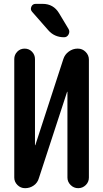

<svg xmlns="http://www.w3.org/2000/svg" viewBox="-20 -985 540 1005"><path d="M203.1 -964.8Q259.8 -964.8 289.1 -916L338.9 -833Q346.7 -819.3 338.9 -804.7Q331.1 -790 315.4 -790Q264.6 -790 232.4 -827.1L148.4 -922.9Q137.7 -934.6 144 -949.7Q150.4 -964.8 167 -964.8ZM111.3 0Q87.9 0 71.3 -16.6Q54.7 -33.2 54.7 -55.7V-675.8Q54.7 -698.2 70.3 -714.4Q85.9 -730.5 108.9 -730.5Q131.8 -730.5 147.5 -714.4Q163.1 -698.2 163.1 -675.8V-225.6Q163.1 -224.6 164.1 -224.6Q165 -224.6 165 -225.6L311.5 -675.8Q319.3 -700.2 340.3 -715.3Q361.3 -730.5 385.7 -730.5H387.7Q411.1 -730.5 428.2 -713.4Q445.3 -696.3 445.3 -672.9V-55.7Q445.3 -32.2 428.7 -16.1Q412.1 0 389.2 0Q366.2 0 349.6 -16.6Q333 -33.2 333 -55.7V-503.9Q333 -504.9 332 -504.9Q331.1 -504.9 331.1 -503.9L183.6 -52.7Q176.8 -28.3 156.7 -14.2Q136.7 0 111.3 0Z"/></svg>

Font: Rounded Mgen+ 2m medium
Style: Regular
Weight: 500
Designer: [Source Han Sans]
Ryoko NISHIZUKA  (kana & ideographs); Paul D. Hunt (Latin, Greek & Cyrillic); Wenlong ZHANG  (bopomofo
Version: Version 1.059.20150602